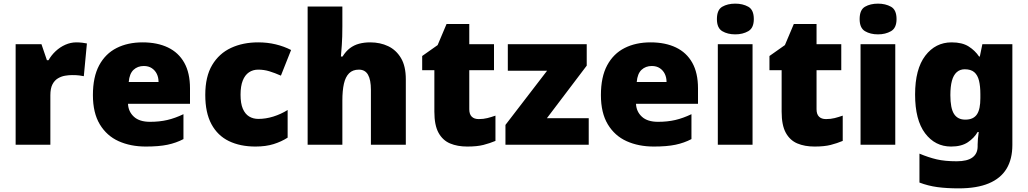

<svg xmlns="http://www.w3.org/2000/svg" viewBox="-20 -796 5654 1056"><path d="M400 -563Q416 -563 433 -561Q450 -559 458 -557L441 -377Q431 -379 416.5 -381Q402 -383 376 -383Q358 -383 337.5 -379.5Q317 -376 298.5 -365Q280 -354 268.5 -332Q257 -310 257 -272V0H66V-553H208L238 -465H247Q262 -492 286 -514.5Q310 -537 339.5 -550Q369 -563 400 -563Z M764 -563Q845 -563 903.5 -535Q962 -507 993.5 -451Q1025 -395 1025 -310V-225H684Q686 -182 716.5 -154Q747 -126 805 -126Q857 -126 900 -136Q943 -146 989 -168V-31Q949 -10 901.5 0Q854 10 782 10Q698 10 632.5 -19.5Q567 -49 529 -112Q491 -175 491 -273Q491 -373 525.5 -437Q560 -501 621.5 -532Q683 -563 764 -563ZM771 -433Q737 -433 714.5 -412Q692 -391 688 -345H852Q852 -370 842.5 -389.5Q833 -409 815 -421Q797 -433 771 -433Z M1385 10Q1301 10 1239 -20Q1177 -50 1143 -113Q1109 -176 1109 -274Q1109 -375 1147 -438.5Q1185 -502 1250.5 -532.5Q1316 -563 1400 -563Q1451 -563 1496.5 -552Q1542 -541 1581 -521L1525 -380Q1491 -395 1461.5 -404Q1432 -413 1400 -413Q1371 -413 1349 -398Q1327 -383 1315 -352.5Q1303 -322 1303 -275Q1303 -227 1315.5 -198Q1328 -169 1350 -155.5Q1372 -142 1401 -142Q1442 -142 1483.5 -155Q1525 -168 1562 -191V-39Q1528 -17 1485 -3.5Q1442 10 1385 10Z M1863 -652Q1863 -591 1860 -549Q1857 -507 1855 -485H1864Q1882 -514 1904.5 -531Q1927 -548 1955 -555.5Q1983 -563 2016 -563Q2071 -563 2115 -542Q2159 -521 2185.5 -476.5Q2212 -432 2212 -360V0H2020V-302Q2020 -357 2004 -385Q1988 -413 1954 -413Q1920 -413 1900 -393Q1880 -373 1871.5 -335.5Q1863 -298 1863 -243V0H1672V-760H1863Z M2613 -141Q2639 -141 2660.5 -146.5Q2682 -152 2705 -160V-21Q2674 -8 2639 1Q2604 10 2550 10Q2496 10 2455.5 -7Q2415 -24 2392 -65.5Q2369 -107 2369 -182V-410H2302V-488L2387 -548L2436 -664H2561V-553H2697V-410H2561V-195Q2561 -168 2574.5 -154.5Q2588 -141 2613 -141Z M3218 0H2760V-109L2989 -407H2773V-553H3207V-435L2988 -146H3218Z M3558 -563Q3639 -563 3697.5 -535Q3756 -507 3787.5 -451Q3819 -395 3819 -310V-225H3478Q3480 -182 3510.5 -154Q3541 -126 3599 -126Q3651 -126 3694 -136Q3737 -146 3783 -168V-31Q3743 -10 3695.5 0Q3648 10 3576 10Q3492 10 3426.5 -19.5Q3361 -49 3323 -112Q3285 -175 3285 -273Q3285 -373 3319.5 -437Q3354 -501 3415.5 -532Q3477 -563 3558 -563ZM3565 -433Q3531 -433 3508.5 -412Q3486 -391 3482 -345H3646Q3646 -370 3636.5 -389.5Q3627 -409 3609 -421Q3591 -433 3565 -433Z M4119 -553V0H3928V-553ZM4024 -776Q4065 -776 4095.5 -759Q4126 -742 4126 -691Q4126 -642 4095.5 -624.5Q4065 -607 4024 -607Q3982 -607 3952.5 -624.5Q3923 -642 3923 -691Q3923 -742 3952.5 -759Q3982 -776 4024 -776Z M4523 -141Q4549 -141 4570.5 -146.5Q4592 -152 4615 -160V-21Q4584 -8 4549 1Q4514 10 4460 10Q4406 10 4365.5 -7Q4325 -24 4302 -65.5Q4279 -107 4279 -182V-410H4212V-488L4297 -548L4346 -664H4471V-553H4607V-410H4471V-195Q4471 -168 4484.5 -154.5Q4498 -141 4523 -141Z M4904 -553V0H4713V-553ZM4809 -776Q4850 -776 4880.5 -759Q4911 -742 4911 -691Q4911 -642 4880.5 -624.5Q4850 -607 4809 -607Q4767 -607 4737.5 -624.5Q4708 -642 4708 -691Q4708 -742 4737.5 -759Q4767 -776 4809 -776Z M5214 -563Q5272 -563 5307.5 -540.5Q5343 -518 5365 -485H5369L5383 -553H5548V1Q5548 79 5516 132Q5484 185 5418.5 212.5Q5353 240 5253 240Q5186 240 5135 233Q5084 226 5037 208V49Q5087 70 5132 80.5Q5177 91 5242 91Q5300 91 5328.5 70Q5357 49 5357 9V-1Q5357 -14 5358.5 -32Q5360 -50 5363 -70H5357Q5338 -37 5303 -13.5Q5268 10 5211 10Q5123 10 5068 -63Q5013 -136 5013 -276Q5013 -416 5069 -489.5Q5125 -563 5214 -563ZM5286 -415Q5260 -415 5242 -399Q5224 -383 5215.5 -351.5Q5207 -320 5207 -273Q5207 -201 5227 -169.5Q5247 -138 5289 -138Q5312 -138 5328 -145.5Q5344 -153 5353.5 -167.5Q5363 -182 5367.5 -204Q5372 -226 5372 -256V-279Q5372 -322 5364.5 -352.5Q5357 -383 5338.5 -399Q5320 -415 5286 -415Z"/></svg>

Font: Noto Sans Hebrew Black
Style: Regular
Weight: 900
Designer: Monotype Design Team
Foundry: Monotype Imaging Inc.
Version: Version 2.003